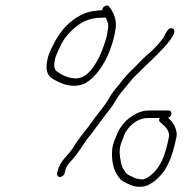

<svg xmlns="http://www.w3.org/2000/svg" viewBox="-20 -685 687 716"><path d="M221 -39 223.1 -48C227.6 -67.5 237.9 -77.2 249.8 -90C265.3 -107.3 279.9 -128.6 293.6 -150C307.3 -171.6 321.7 -185.3 335.6 -206C356.3 -234.4 376 -259.9 397.5 -288C410.3 -306.4 415.3 -318.9 428.6 -336C444.9 -356 459.7 -374.3 475.7 -393C485.6 -404 511.6 -427.4 521.1 -438C532.9 -450.1 661.6 -563.7 623.2 -579C606.4 -585.6 596.1 -556.1 589.8 -545C574.7 -524.4 557.8 -505.7 538.9 -489C515.3 -469.8 503 -455.1 481 -433C457.4 -411.3 445.1 -396.7 425.9 -372C414.7 -358.5 398.5 -340.2 389.8 -324C381.1 -306.8 366.4 -287.8 355 -273C333.6 -247.7 314.2 -216.9 293.1 -191C277.6 -174.3 262.5 -148.6 248.8 -129C230.5 -101.2 203.6 -85 195.1 -48L193 -39C191.4 -31.9 196.4 -25 203.8 -25C211.2 -25 219.4 -31.9 221 -39ZM575.6 -245C571.9 -237.7 572.6 -232.3 577.9 -229C592.2 -216.7 615.9 -199 609.2 -170L604.2 -148C593.3 -100.9 578.3 -64.5 549.8 -38C537.2 -25.4 527.1 -20.1 513.7 -16C497.6 -16 482.6 -19.7 473 -26C466.2 -28.8 452.7 -34.8 449.5 -41C440.4 -52.8 432.2 -66.1 430.4 -84C426.3 -103 422.8 -126.2 432.3 -153L439.2 -170C444.7 -185.9 445.4 -189.6 455.9 -203C472 -225.1 499.3 -245 531.6 -245ZM608 -273H538C518.2 -273 506.9 -269.8 489.5 -262C455.1 -244.7 426.5 -215.9 412.2 -174L405.2 -157C403 -150.3 401.1 -143.3 399.4 -136C394.1 -98.1 400.5 -58.9 415.3 -36C422.5 -24.5 427.3 -15.1 439.8 -8L456 0C469.5 6.7 486.4 13.7 508.5 11C540.3 11 577 -25.4 593.3 -49C610.6 -75.7 623.7 -111.2 632.2 -148L637.2 -170C639.1 -178 639.5 -185.3 638.3 -192C634.8 -208.7 631 -218.4 620.6 -232C615.1 -237.3 610.5 -242 606.8 -246C613.3 -248 617.3 -252.3 618.8 -259C620.6 -266.9 616 -273 608 -273ZM381.1 -568C380.4 -562 379.4 -556 378 -550C374 -533 359.6 -491.7 351.2 -475C332.1 -437.5 303.2 -387.6 255.7 -393C226.3 -396 209.9 -406.3 191.7 -419C180.6 -427.7 180.5 -444.1 185.4 -465C189.1 -481.1 196.1 -491.7 201.8 -506C212.2 -531.1 226.6 -551 244.1 -568C274.8 -597.8 306.2 -619 359.9 -619H374.9C375.4 -618.3 375.6 -617.7 375.4 -617C382.8 -602.3 386.3 -590.5 381.1 -568ZM361.4 -647C356.5 -646.3 352.1 -646 348.1 -646C342.7 -645.3 336.2 -644.7 328.7 -644C269.7 -635.2 217 -588.2 189.1 -537.5C177.4 -516.3 163.4 -491.3 157.6 -466C149.6 -431.4 153.1 -408.2 172 -394C198.9 -377.2 244.4 -352.1 295.1 -373C348.1 -400.9 388.9 -476 406.2 -551C407.6 -557 408.7 -563.3 409.6 -570C418.5 -608.7 403.6 -638.8 388.1 -659C380.9 -671.4 361.1 -660.9 361.4 -647Z"/></svg>

Font: HoneyBee
Style: XLitIt
Weight: 200
Foundry: Cannot Into Space Fonts
Version: Version 0.89